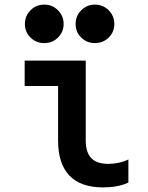

<svg xmlns="http://www.w3.org/2000/svg" viewBox="-20 -803 640 833"><path d="M352 -193Q352 -142 376 -117Q400 -92 450 -92Q471 -92 493 -96.5Q515 -101 537 -111V-11Q514 0 486 5Q458 10 427 10Q330 10 281 -41.5Q232 -93 232 -193V-430H87V-540H352ZM88 -699Q88 -664 112.5 -640Q137 -616 172 -616Q207 -616 231.5 -640Q256 -664 256 -699Q256 -734 231.5 -758.5Q207 -783 172 -783Q137 -783 112.5 -758.5Q88 -734 88 -699ZM308 -699Q308 -664 332.5 -640Q357 -616 392 -616Q427 -616 451.5 -640Q476 -664 476 -699Q476 -734 451.5 -758.5Q427 -783 392 -783Q357 -783 332.5 -758.5Q308 -734 308 -699Z"/></svg>

Font: CommitMonoV143 ExtLt
Style: Regular
Weight: 200
Monospace: yes
Designer: Eigil Nikolajsen
Foundry: Eigil Nikolajsen
Version: Version 1.143